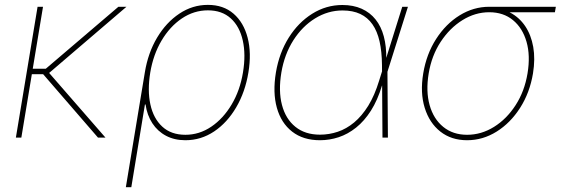

<svg xmlns="http://www.w3.org/2000/svg" viewBox="-20 -567 2310 791"><path d="M157.2 -539.1 67.9 0H45.4L134.8 -539.1ZM501 -539.1 176.3 -261.2H96.7L100.1 -283.7H168.5L467.8 -539.1ZM383.8 0 152.3 -267.6 177.2 -272.5 414.6 0Z M498.5 204.1 576.7 -268.6Q589.8 -349.1 627.2 -411.9Q664.6 -474.6 718.8 -510.7Q772.9 -546.9 836.4 -546.9Q900.4 -546.9 942.1 -510.7Q983.9 -474.6 1000.2 -411.6Q1016.6 -348.6 1003.4 -268.6Q990.2 -188 953.1 -124.8Q916 -61.5 862.1 -25.4Q808.1 10.7 743.7 10.7Q698.7 10.7 664.1 -7.6Q629.4 -25.9 607.7 -59.1Q585.9 -92.3 579.6 -136.7H577.1L521 204.1ZM743.7 -11.7Q801.3 -11.7 850.6 -45.2Q899.9 -78.6 934.3 -136.5Q968.8 -194.3 981 -268.6Q993.2 -342.3 980.2 -400.1Q967.3 -458 930.9 -491.2Q894.5 -524.4 836.4 -524.4Q778.8 -524.4 729.2 -491Q679.7 -457.5 645.5 -399.7Q611.3 -341.8 599.1 -268.6Q586.9 -194.3 599.6 -136.5Q612.3 -78.6 648.7 -45.2Q685.1 -11.7 743.7 -11.7Z M1298.3 10.7Q1229 10.7 1183.6 -24.7Q1138.2 -60.1 1120.6 -123Q1103 -186 1116.7 -268.6Q1130.4 -349.6 1169.7 -412.1Q1209 -474.6 1266.4 -510.5Q1323.7 -546.4 1390.6 -546.4Q1435.5 -546.4 1470 -531Q1504.4 -515.6 1527.3 -486.8Q1550.3 -458 1561.3 -416.7Q1572.3 -375.5 1571.3 -323.7H1577.1L1576.2 -272L1578.1 0H1555.7L1553.7 -299.3Q1553.2 -354.5 1543.7 -396.5Q1534.2 -438.5 1514.4 -466.8Q1494.6 -495.1 1464.1 -509.5Q1433.6 -523.9 1391.1 -523.9Q1331.1 -523.9 1278.1 -491.2Q1225.1 -458.5 1188.5 -400.9Q1151.9 -343.3 1139.2 -268.6Q1126.5 -192.4 1141.6 -134.8Q1156.7 -77.1 1196.8 -44.7Q1236.8 -12.2 1298.3 -12.2Q1335.9 -12.2 1371.6 -24.2Q1407.2 -36.1 1439 -62.5Q1470.7 -88.9 1497.1 -131.3Q1523.4 -173.8 1542 -234.9L1637.2 -539.1H1660.6L1575.2 -268.1L1559.6 -214.4H1553.7Q1535.6 -154.3 1508.3 -111.3Q1481 -68.4 1447 -41.3Q1413.1 -14.2 1375.2 -1.7Q1337.4 10.7 1298.3 10.7Z M1904.3 10.7Q1839.4 10.7 1794.2 -24.9Q1749 -60.5 1729.7 -122.8Q1710.4 -185.1 1723.6 -264.6Q1736.8 -344.2 1776.6 -406.2Q1816.4 -468.3 1873.5 -503.7Q1930.7 -539.1 1995.6 -539.1H2270L2266.1 -516.6H2047.9H1995.6Q1937.5 -516.6 1885 -483.9Q1832.5 -451.2 1795.4 -394.5Q1758.3 -337.9 1746.1 -264.6Q1733.9 -190.9 1750 -133.8Q1766.1 -76.7 1806.2 -44.2Q1846.2 -11.7 1904.3 -11.7Q1962.9 -11.7 2015.1 -44.2Q2067.4 -76.7 2104.2 -133.8Q2141.1 -190.9 2153.3 -264.6Q2165.5 -337.9 2149.2 -394.8Q2132.8 -451.7 2093.3 -484.1Q2053.7 -516.6 1995.6 -516.6L1995.1 -535.2Q2043.5 -535.2 2081.3 -515.4Q2119.1 -495.6 2143.6 -459.5Q2168 -423.3 2176.8 -373.8Q2185.5 -324.2 2175.8 -264.6Q2162.6 -185.1 2122.8 -122.8Q2083 -60.5 2026.1 -24.9Q1969.2 10.7 1904.3 10.7Z"/></svg>

Font: Inter 18pt Thin
Style: Italic
Weight: 250
Italic angle: -9.3988°
Version: Version 4.001;git-66647c0bb